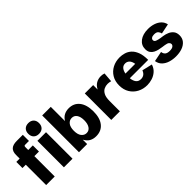

<svg xmlns="http://www.w3.org/2000/svg" viewBox="116 -1742 2703 2703"><g transform="rotate(-45 1467.0 -391.0)"><path d="M84 0V-405.3H17.6V-527.3H84V-598.6Q84 -667 119.4 -699.7Q154.8 -732.4 231.9 -732.4H352.1V-610.4H279.8Q264.6 -610.4 259.8 -604.7Q254.9 -599.1 254.9 -583V-527.3H346.2V-405.3H254.9V0ZM437.5 0V-527.3H608.9V0ZM523.4 -580.1Q473.6 -580.1 444.8 -608.9Q416 -637.7 416 -687.5Q416 -737.3 444.8 -766.1Q473.6 -794.9 523.4 -794.9Q573.2 -794.9 602.1 -766.1Q630.9 -737.3 630.9 -687.5Q630.9 -637.7 602.1 -608.9Q573.2 -580.1 523.4 -580.1Z M1069.3 13.2Q1012.7 13.2 970.9 -10.5Q929.2 -34.2 900.4 -86.9V0H737.8V-732.4H908.7V-449.2Q938 -497.1 979.2 -518.8Q1020.5 -540.5 1072.8 -540.5Q1173.8 -540.5 1231.4 -467.5Q1289.1 -394.5 1289.1 -262.2Q1289.1 -130.9 1231 -58.8Q1172.9 13.2 1069.3 13.2ZM1005.9 -113.8Q1053.7 -113.8 1081.3 -154.5Q1108.9 -195.3 1108.9 -266.1Q1108.9 -335.9 1082 -375Q1055.2 -414.1 1006.8 -414.1Q960.4 -414.1 930.2 -376.2Q899.9 -338.4 899.9 -264.2Q899.9 -189.9 930.2 -151.9Q960.4 -113.8 1005.9 -113.8Z M1380.9 0V-527.3H1547.4V-438Q1573.7 -490.2 1616.2 -515.4Q1658.7 -540.5 1710.9 -540.5Q1726.6 -540.5 1743.2 -538.1Q1759.8 -535.6 1776.4 -529.8L1765.1 -386.7Q1731.9 -396 1701.2 -396Q1665 -396 1630.6 -379.4Q1596.2 -362.8 1574.2 -321.3Q1552.2 -279.8 1552.2 -205.1V0Z M2086.4 13.2Q2008.3 13.2 1943.6 -20.5Q1878.9 -54.2 1840.3 -116.7Q1801.8 -179.2 1801.8 -264.6Q1801.8 -349.1 1839.4 -410.9Q1877 -472.7 1941.4 -506.6Q2005.9 -540.5 2086.4 -540.5Q2130.4 -540.5 2176.3 -527.3Q2222.2 -514.2 2260.5 -480.2Q2298.8 -446.3 2322.5 -385.7Q2346.2 -325.2 2346.2 -230.5H1980.5Q1985.8 -174.8 2011 -142.3Q2036.1 -109.9 2085 -109.9Q2119.1 -109.9 2144.5 -127.7Q2169.9 -145.5 2184.6 -184.1L2336.9 -147.9Q2318.4 -89.8 2278.3 -54.4Q2238.3 -19 2187.7 -2.9Q2137.2 13.2 2086.4 13.2ZM2081.5 -424.8Q2039.6 -424.8 2015.6 -396Q1991.7 -367.2 1983.4 -320.3H2177.7Q2168 -376 2142.3 -400.4Q2116.7 -424.8 2081.5 -424.8Z M2658.7 13.2Q2597.7 13.2 2542.5 -3.4Q2487.3 -20 2449.2 -56.2Q2411.1 -92.3 2401.4 -150.9L2553.2 -181.2Q2557.1 -143.6 2580.6 -124Q2604 -104.5 2651.4 -104.5Q2696.8 -104.5 2716.8 -120.1Q2736.8 -135.7 2736.8 -156.2Q2736.8 -174.3 2720.2 -189.7Q2703.6 -205.1 2659.2 -211.4L2617.2 -217.3Q2588.4 -221.2 2554.7 -228.5Q2521 -235.8 2490.7 -251.2Q2460.4 -266.6 2441.4 -294.4Q2422.4 -322.3 2422.4 -367.2Q2422.4 -445.8 2484.9 -493.2Q2547.4 -540.5 2651.9 -540.5Q2711.4 -540.5 2763.2 -523.4Q2814.9 -506.3 2850.3 -472.4Q2885.7 -438.5 2896 -387.7L2746.1 -356.9Q2741.2 -380.9 2723.6 -403.3Q2706.1 -425.8 2658.7 -425.8Q2624.5 -425.8 2606.4 -412.8Q2588.4 -399.9 2588.4 -379.9Q2588.4 -354 2616.7 -342.8Q2645 -331.5 2682.6 -325.7L2733.4 -318.4Q2775.4 -312.5 2814.5 -295.4Q2853.5 -278.3 2878.7 -246.1Q2903.8 -213.9 2903.8 -161.6Q2903.8 -104 2871.3 -64.9Q2838.9 -25.9 2783.4 -6.3Q2728 13.2 2658.7 13.2Z"/></g></svg>

Font: Schibsted Grotesk ExtraBold
Style: Regular
Weight: 800
Designer: Bakken & Baeck AS, Henrik Kongsvoll
Foundry: Schibsted ASA
Version: Version 1.100; ttfautohint (v1.8.4.7-5d5b);gftools[0.9.25]